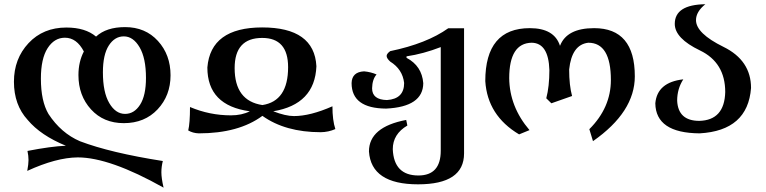

<svg xmlns="http://www.w3.org/2000/svg" viewBox="-20 -616 3595 901"><path d="M566.9 -81.5Q609.9 -81.5 637.5 -124.8Q665 -168 665 -250.5Q665 -343.3 635 -394.3Q605 -445.3 561 -445.3Q518.1 -445.3 490.5 -402.3Q462.9 -359.4 462.9 -276.4Q462.9 -183.1 492.7 -132.3Q522.5 -81.5 566.9 -81.5ZM747.6 264.6Q495.1 122.6 344.7 122.6Q243.7 123.5 107.9 186Q113.8 153.8 113.8 135.3Q113.8 114.3 108.9 92.3Q219.2 70.8 289.1 67.9Q170.9 19.5 109.9 -53.2Q45.4 -123.5 45.4 -232.4Q45.4 -340.3 114 -413.6Q182.6 -486.8 291.5 -486.8Q380.4 -486.8 430.7 -444.3Q479 -488.8 566.9 -488.8Q662.1 -488.8 721.2 -423.8Q780.3 -358.9 780.3 -262.7Q780.3 -167.5 719.5 -102.8Q658.7 -38.1 561 -38.1Q465.8 -38.1 407 -102.8Q348.1 -167.5 348.1 -263.7Q348.1 -325.7 373.5 -374.5Q339.8 -439 284.7 -439Q234.9 -439 203.4 -389.9Q171.9 -340.8 171.9 -247.1Q171.9 -141.6 207.5 -81.1Q266.6 8.8 355.5 46.9Q498.5 101.1 744.1 139.6Q737.3 166 737.3 192.9Q737.3 219.7 747.6 264.6Z M912.6 9.8Q884.8 8.8 863.3 -3.9Q871.6 -37.6 871.6 -113.8Q963.9 -74.7 1064 -74.7Q1114.7 -74.7 1152.3 -93.8Q953.1 -120.6 953.1 -299.3Q968.3 -486.8 1210 -487.3Q1455.1 -487.3 1464.8 -305.2Q1457.5 -126 1262.2 -93.8Q1320.3 -71.3 1359.4 -71.3Q1436 -71.3 1540 -117.2Q1540 -51.8 1553.7 -10.3Q1521.5 3.9 1485.4 4.4Q1318.8 4.4 1211.4 -72.3Q1100.1 9.8 912.6 9.8ZM1211.4 -123Q1332 -141.6 1332 -300.8Q1332 -438 1210.4 -438Q1081.1 -438 1081.1 -296.4Q1081.1 -142.6 1211.4 -123Z M1941.9 249Q1721.7 249 1711.4 94.7Q1711.4 -20 1886.2 -53.2L1891.6 -26.9Q1823.2 13.2 1823.2 84Q1828.1 207.5 1943.4 207.5Q2048.3 207.5 2048.3 91.3V-395Q1966.8 -363.3 1887.7 -351.6V-344.7Q1960 -306.6 1966.3 -225.6Q1965.3 -114.7 1792 -106.4Q1629.9 -107.4 1629.9 -226.1Q1631.3 -278.3 1688.5 -281.2Q1720.2 -278.3 1747.1 -266.6Q1727.1 -244.1 1726.1 -201.7Q1726.1 -147.9 1795.9 -146.5Q1876.5 -151.9 1876.5 -226.6Q1869.1 -291 1811 -327.1Q1794.4 -342.3 1794.4 -353.5Q1794.4 -363.8 1811 -376Q1982.9 -411.6 2083.5 -483.4H2157.7V104Q2157.7 249 1941.9 249Z M2762.7 46.4 2745.6 -9.8Q2846.7 -110.8 2846.7 -240.7Q2846.7 -415.5 2740.7 -415.5Q2663.1 -406.7 2650.9 -290Q2650.9 -215.3 2664.6 -165.5L2567.4 -131.3L2543.5 -154.8Q2558.1 -210 2558.1 -287.1Q2554.2 -414.1 2475.1 -415.5Q2369.6 -413.6 2369.6 -249Q2371.1 -115.2 2464.8 -5.4L2416 14.6Q2267.6 -73.7 2257.3 -235.4Q2257.3 -483.9 2466.3 -483.9Q2581.5 -483.9 2607.9 -400.9Q2639.6 -483.9 2768.1 -483.9Q2959 -483.9 2959 -257.8Q2959 -90.8 2762.7 46.4Z M3263.2 9.8Q3057.1 8.3 3055.2 -131.3Q3064 -230 3186.5 -243.7Q3157.7 -199.2 3157.7 -143.6Q3162.1 -48.8 3261.7 -48.8Q3379.9 -51.8 3383.3 -184.1Q3383.3 -322.3 3264.9 -379.2Q3146.5 -436 3146.5 -503.9Q3146.5 -594.2 3290 -596.2Q3246.1 -561 3246.1 -521.5Q3246.1 -459.5 3375.2 -396Q3504.4 -332.5 3504.4 -203.1Q3489.3 -2.9 3263.2 9.8Z"/></svg>

Font: Kelvinch
Style: Bold
Weight: 700
Designer: Paul James Miller
Foundry: High-Logic / Made with FontCreator
Version: Version 3.501;March 28, 2021;FontCreator 13.0.0.2683 64-bit